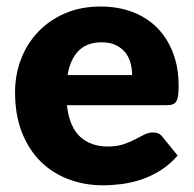

<svg xmlns="http://www.w3.org/2000/svg" viewBox="-20 -546 579 574"><path d="M375 -321.5Q375 -340 370.2 -357.5Q365.5 -375 354.8 -388.8Q344 -402.5 326.5 -411Q309 -419.5 284 -419.5Q240 -419.5 215 -394.2Q190 -369 182 -321.5ZM180 -231.5Q187.5 -166.5 219.5 -137.2Q251.5 -108 302 -108Q329 -108 348.5 -114.5Q368 -121 383.2 -129Q398.5 -137 411.2 -143.5Q424 -150 438 -150Q456.5 -150 466 -136.5L511 -81Q487 -53.5 459.2 -36.2Q431.5 -19 402.2 -9.2Q373 0.5 343.8 4.2Q314.5 8 288 8Q233.5 8 185.8 -9.8Q138 -27.5 102.2 -62.5Q66.5 -97.5 45.8 -149.5Q25 -201.5 25 -270.5Q25 -322.5 42.8 -369Q60.5 -415.5 93.8 -450.5Q127 -485.5 174.2 -506Q221.5 -526.5 281 -526.5Q332.5 -526.5 375.2 -510.5Q418 -494.5 448.8 -464Q479.5 -433.5 496.8 -389.2Q514 -345 514 -289Q514 -271.5 512.5 -260.5Q511 -249.5 507 -243Q503 -236.5 496.2 -234Q489.5 -231.5 479 -231.5Z"/></svg>

Font: Lato 2
Style: Regular
Weight: 900
Designer: Lukasz Dziedzic with Adam Twardoch and Botio Nikoltchev
Foundry: tyPoland Lukasz Dziedzic
Version: Version 2.015; 2015-08-06; http://www.latofonts.com/